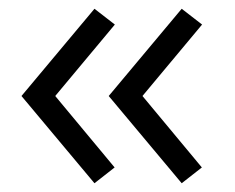

<svg xmlns="http://www.w3.org/2000/svg" viewBox="-20 -470 535 438"><path d="M394.5 -52 228 -251 394.5 -450 441 -414 305 -251 440.5 -88ZM195.5 -52 29 -251 195.5 -450 242 -414 106 -251 241.5 -88Z"/></svg>

Font: Geologica Cursive ExtraLight
Style: Regular
Weight: 250
Designer: Sindre Bremnes, Frode Helland
Foundry: Monokrom Skriftforlag AS
Version: Version 1.010;gftools[0.9.28]